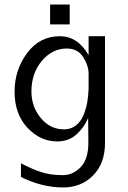

<svg xmlns="http://www.w3.org/2000/svg" viewBox="-20 -639 561 843"><path d="M200 -532V-619H286V-532ZM44 -237Q44 -332 99 -406Q154 -480 243 -480Q321 -480 369 -397V-480H441V-11Q441 78 389 131Q337 184 258 184Q164 184 72 138V78Q124 105 163.5 117.5Q203 130 256 130Q300 130 334 95Q368 60 368 -13Q368 -32 367.5 -67.5Q367 -103 367 -121Q350 -80 316 -49Q282 -18 231 -18Q157 -18 100.5 -78Q44 -138 44 -237ZM118 -237Q118 -171 159 -121Q200 -71 261 -71Q291 -71 313 -88Q335 -105 346.5 -133Q358 -161 363 -189.5Q368 -218 369 -250V-315Q369 -351 345 -388.5Q321 -426 273 -426Q210 -426 164 -372Q118 -318 118 -237Z"/></svg>

Font: Coval
Style: ExtraLight
Weight: 250
Foundry: Context Ltd
Version: Version 001.000